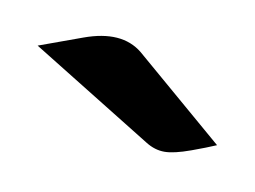

<svg xmlns="http://www.w3.org/2000/svg" viewBox="-39 -797 422 318"><g transform="rotate(-10 172.0 -638.5)"><path d="M261 -531Q231 -531 216 -536.5Q201 -542 190 -556L40 -746H117Q182 -746 206 -706L304 -532Q287 -531 261 -531Z"/></g></svg>

Font: K2D SemiBold
Style: Regular
Weight: 600
Designer: Katatrad Aksorn Co.,Ltd.
Foundry: Cadson Demak Co.,Ltd.
Version: Version 1.000; ttfautohint (v1.6)